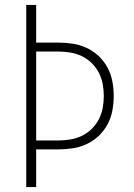

<svg xmlns="http://www.w3.org/2000/svg" viewBox="-20 -755 540 775"><path d="M86 0V-735H126V-583H215Q245 -583 274 -578.5Q303 -574 330 -561.5Q357 -549 378.5 -528.5Q400 -508 414 -482Q428 -456 433.5 -426.5Q439 -397 439 -368Q439 -338 433.5 -308.5Q428 -279 414 -253Q400 -227 378.5 -206.5Q357 -186 330 -173.5Q303 -161 274 -156.5Q245 -152 215 -152H126V0ZM126 -188H215Q239 -188 263.5 -192Q288 -196 310 -206.5Q332 -217 350 -234.5Q368 -252 379 -273.5Q390 -295 394.5 -319Q399 -343 399 -368Q399 -392 394.5 -416Q390 -440 379 -461.5Q368 -483 350 -500.5Q332 -518 310 -528.5Q288 -539 263.5 -543Q239 -547 215 -547H126Z"/></svg>

Font: Iosevka Extralight
Style: Regular
Weight: 200
Monospace: yes
Designer: Belleve Invis
Foundry: Belleve Invis
Version: Version 32.0.1; ttfautohint (v1.8.4)